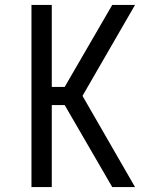

<svg xmlns="http://www.w3.org/2000/svg" viewBox="-20 -755 640 775"><path d="M107 0V-735H189V-404H241L433 -735H525L313 -368L525 0H433L241 -331H189V0Z"/></svg>

Font: Nova
Style: Regular
Weight: 400
Monospace: yes
Designer: Belleve Invis
Foundry: Belleve Invis
Version: Version 24.1.4; ttfautohint (v1.8.4)